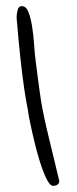

<svg xmlns="http://www.w3.org/2000/svg" viewBox="-20 -618 251 625"><path d="M173 -29Q173 -21 167 -17Q161 -13 153 -13Q144 -13 134.5 -30Q125 -47 116 -73Q107 -99 99 -129.5Q91 -160 85 -186.5Q79 -213 75.5 -231Q72 -249 72 -251Q72 -255 68.5 -272Q65 -289 59.5 -325Q54 -361 47.5 -418.5Q41 -476 34 -561Q34 -570 37 -584Q40 -598 51 -598Q65 -598 72.5 -579Q80 -560 84.5 -532Q89 -504 91 -473.5Q93 -443 96 -420Q100 -388 103.5 -362Q107 -336 110.5 -310.5Q114 -285 119.5 -257Q125 -229 133 -195L173 -29Z"/></svg>

Font: Reenie Beanie
Style: Regular
Weight: 500
Designer: James Grieshaber
Foundry: James Grieshaber
Version: Version 1.000